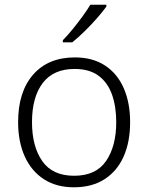

<svg xmlns="http://www.w3.org/2000/svg" viewBox="-20 -786 630 816"><path d="M533 -267Q533 -183 505.5 -121Q478 -59 424.5 -24.5Q371 10 294 10Q220 10 167 -24Q114 -58 85.5 -120.5Q57 -183 57 -267Q57 -396 121 -469Q185 -542 298 -542Q374 -542 426.5 -507.5Q479 -473 506 -411Q533 -349 533 -267ZM116 -267Q116 -164 159.5 -101.5Q203 -39 295 -39Q388 -39 431 -102Q474 -165 474 -267Q474 -333 456 -384Q438 -435 399 -464Q360 -493 297 -493Q207 -493 161.5 -433Q116 -373 116 -267ZM432 -758Q417 -737 392.5 -709Q368 -681 340 -653.5Q312 -626 287 -606H247V-615Q266 -634 288 -661Q310 -688 330.5 -716Q351 -744 364 -766H432Z"/></svg>

Font: RS Noto Sans Light
Style: Regular
Weight: 300
Designer: Monotype Design Team
Foundry: Monotype Imaging Inc.
Version: Version 3.10